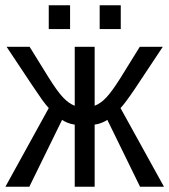

<svg xmlns="http://www.w3.org/2000/svg" viewBox="-20 -705 640 725"><path d="M262.2 0V-234.4Q247.6 -236.3 234.1 -241.9Q220.7 -247.6 214.4 -252.4L90.8 0H0.5L164.1 -296.9Q153.8 -308.1 139.2 -327.9Q124.5 -347.7 4.9 -528.3H91.8L164.1 -411.6Q195.8 -360.8 217.8 -337.4Q239.7 -314 262.2 -305.7V-528.3H337.4V-305.7Q360.8 -314.5 382.6 -338.1Q404.3 -361.8 435.5 -411.6L507.8 -528.3H594.7L489.3 -369.6Q454.6 -317.9 435.1 -296.9L599.1 0H508.8L385.3 -252.4Q379.4 -248 366 -242.2Q352.5 -236.3 337.4 -234.4V0ZM356.4 -595.2V-685.1H436V-595.2ZM164.1 -595.2V-685.1H244.6V-595.2Z"/></svg>

Font: Courier New
Style: Regular
Weight: 400
Designer: Steve Matteson
Foundry: Ascender Corporation
Version: Version 2.00.3